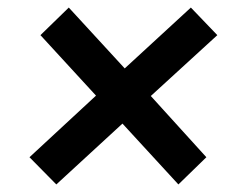

<svg xmlns="http://www.w3.org/2000/svg" viewBox="-20 -540 640 508"><path d="M129 -52 58 -124 234 -287 87 -447 162 -520 310 -359 485 -520 555 -447 379 -286 526 -124 452 -52 304 -213Z"/></svg>

Font: Nunito Sans 12pt ExtraLight 12pt ExtraBold
Style: Italic
Weight: 800
Italic angle: -9°
Version: Version 3.101;gftools[0.9.27]